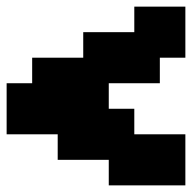

<svg xmlns="http://www.w3.org/2000/svg" viewBox="-20 -636 579 579"><path d="M154 -154V-231H0V-385H77V-462H231V-539H385V-616H539V-462H462V-385H308V-308H385V-231H539V-77H308V-154Z"/></svg>

Font: Coral Pixels
Style: Regular
Weight: 400
Designer: Tanukizamurai
Foundry: TanukiFont
Version: Version 1.000; ttfautohint (v1.8.4.7-5d5b)